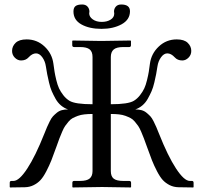

<svg xmlns="http://www.w3.org/2000/svg" viewBox="-20 -825 896 846"><path d="M552.7 -775.4Q552.7 -738.3 515.9 -718Q479 -697.8 427.2 -697.8Q374 -697.8 338.9 -717.3Q303.7 -736.8 303.7 -774.4Q303.7 -791 312.7 -798.1Q321.8 -805.2 342.3 -805.2Q357.4 -805.2 365.7 -795.9Q374 -786.6 374 -773.9Q374 -772.9 373.5 -769.8Q373 -766.6 373 -766.1Q373 -751 388.7 -739.7Q404.3 -728.5 428.2 -728.5Q451.7 -728.5 467.5 -738.5Q483.4 -748.5 483.4 -765.1Q483.4 -765.6 482.9 -769.5Q482.4 -773.4 482.4 -774.4Q482.4 -786.6 490.5 -795.9Q498.5 -805.2 514.2 -805.2Q552.7 -805.2 552.7 -775.4ZM831.5 1 766.1 0Q745.1 -0.5 727.5 -9.3Q710 -18.1 697.5 -31.5Q685.1 -44.9 671.9 -70.3Q658.7 -95.7 649.7 -118.4Q640.6 -141.1 627 -179.7Q618.7 -203.1 614 -215.3Q609.4 -227.5 602.1 -244.6Q594.7 -261.7 588.9 -270Q583 -278.3 574 -289.1Q564.9 -299.8 555.4 -304.7Q545.9 -309.6 533 -314.5Q520 -319.3 504.2 -321Q488.3 -322.8 468.3 -322.8V-71.3Q468.3 -47.9 481 -37.8Q493.7 -27.8 522.9 -27.8H549.3Q557.6 -27.8 557.6 -19.5V-1L555.7 1Q468.8 -1 429.7 -1L300.8 1L298.8 -1V-19.5Q298.8 -27.8 306.6 -27.8H333Q362.8 -27.8 375.2 -38.6Q387.7 -49.3 387.7 -71.3V-322.8Q367.7 -322.8 351.8 -321Q335.9 -319.3 323 -314.5Q310.1 -309.6 300.5 -304.7Q291 -299.8 282 -289.1Q272.9 -278.3 267.1 -270Q261.2 -261.7 253.9 -244.6Q246.6 -227.5 241.9 -215.3Q237.3 -203.1 229 -179.7Q215.3 -141.1 206.3 -118.4Q197.3 -95.7 184.1 -70.3Q170.9 -44.9 158.4 -31.5Q146 -18.1 128.4 -9.3Q110.8 -0.5 89.8 0L24.4 1L22.9 -1V-19.5Q22.9 -27.8 30.3 -27.8H39.6Q64.5 -27.8 100.3 -82.5Q136.2 -137.2 175.3 -235.8Q183.1 -255.4 187.3 -265.1Q191.4 -274.9 199 -290Q206.5 -305.2 213.4 -312.5Q220.2 -319.8 230.2 -328.1Q240.2 -336.4 252.4 -339.6Q264.6 -342.8 279.8 -342.8Q262.7 -348.6 248.5 -360.6Q234.4 -372.6 224.6 -390.1Q214.8 -407.7 208 -423.3Q201.2 -439 195.8 -462.2Q190.4 -485.4 188 -498Q185.5 -510.7 182.1 -532.7Q178.7 -555.7 166.3 -572.8Q153.8 -589.8 138.7 -589.8Q122.1 -589.8 106 -572.3Q93.8 -558.6 72.8 -558.6Q57.6 -558.6 45.4 -570.8Q33.2 -583 33.2 -600.6Q33.2 -621.1 48.8 -636.2Q64.5 -651.4 97.2 -651.4Q143.1 -651.4 176.3 -620.1Q209.5 -588.9 215.3 -544.4Q218.3 -522 220.5 -508.3Q222.7 -494.6 228 -472.4Q233.4 -450.2 240.2 -435.5Q247.1 -420.9 259 -405.5Q271 -390.1 286.1 -380.9Q311 -365.7 387.7 -365.7V-573.7Q387.7 -597.2 375 -607.4Q362.3 -617.7 333 -617.7H306.6Q298.3 -617.7 298.3 -626V-644.5L300.3 -646.5Q387.2 -644.5 426.3 -644.5L555.2 -646.5L557.1 -644.5V-626Q557.1 -617.7 549.3 -617.7H522.9Q493.2 -617.7 480.7 -606.7Q468.3 -595.7 468.3 -573.7V-365.7Q544.9 -365.7 569.8 -380.9Q585 -390.1 596.9 -405.5Q608.9 -420.9 615.7 -435.5Q622.6 -450.2 627.9 -472.4Q633.3 -494.6 635.5 -508.3Q637.7 -522 640.6 -544.4Q646.5 -588.9 679.7 -620.1Q712.9 -651.4 758.8 -651.4Q791.5 -651.4 807.1 -636.2Q822.8 -621.1 822.8 -600.6Q822.8 -583 810.5 -570.8Q798.3 -558.6 783.2 -558.6Q762.2 -558.6 750 -572.3Q733.9 -589.8 717.3 -589.8Q702.1 -589.8 689.7 -572.8Q677.2 -555.7 673.8 -532.7Q670.4 -510.7 668 -498Q665.5 -485.4 660.2 -462.2Q654.8 -439 647.9 -423.3Q641.1 -407.7 631.3 -390.1Q621.6 -372.6 607.4 -360.6Q593.3 -348.6 576.2 -342.8Q591.3 -342.8 603.5 -339.6Q615.7 -336.4 625.7 -328.1Q635.7 -319.8 642.6 -312.5Q649.4 -305.2 657 -290Q664.6 -274.9 668.7 -265.1Q672.9 -255.4 680.7 -235.8Q719.7 -137.2 755.6 -82.5Q791.5 -27.8 816.4 -27.8H825.7Q833 -27.8 833 -19.5V-1Z"/></svg>

Font: Libertinage
Style: f
Weight: 400
Designer: OSP
Foundry: OSP
Version: Version 1.0; 2008; OFL relea